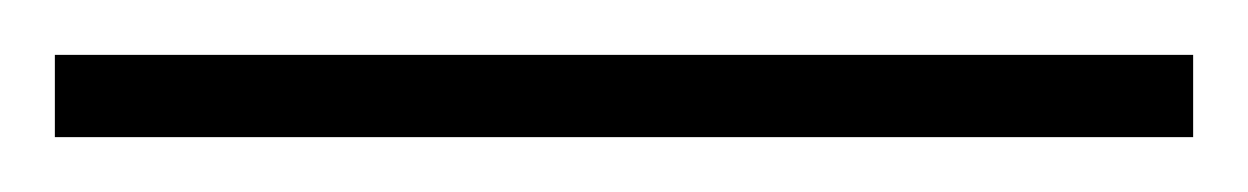

<svg xmlns="http://www.w3.org/2000/svg" viewBox="-31 0 455 70"><path d="M-11 20H404V50H-11Q-11 50 -11 45.5Q-11 41 -11 35Q-11 29 -11 24.5Q-11 20 -11 20Z"/></svg>

Font: Roundo Variable
Style: Regular
Weight: 200
Designer: Shiva Nallaperumal
Foundry: Indian Type Foundry
Version: Version 2.000